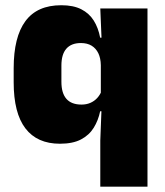

<svg xmlns="http://www.w3.org/2000/svg" viewBox="-20 -524 616 716"><path d="M203.5 12Q118.5 12 74.8 -45.2Q31 -102.5 31 -217V-269.5Q31 -386 74.8 -445.2Q118.5 -504.5 208.5 -504.5Q253.5 -504.5 283 -489.5Q312.5 -474.5 329.5 -447.5Q346.5 -420.5 353.5 -383.5H399L356 -281Q355.5 -307 346.8 -325.2Q338 -343.5 321.8 -353.5Q305.5 -363.5 281.5 -363.5Q246 -363.5 227.5 -342.5Q209 -321.5 209 -279.5V-219Q209 -176.5 227.8 -155.2Q246.5 -134 284 -134Q302.5 -134 317.2 -140.5Q332 -147 342.5 -158.5Q353 -170 359 -185L402.5 -109H353.5Q346.5 -75 329.5 -47.5Q312.5 -20 282 -4Q251.5 12 203.5 12ZM530 172H354V0L359 -128.5L356 -153V-350L359 -372.5L354 -492.5H530Z"/></svg>

Font: Anek Devanagari ExtraBold
Style: Regular
Weight: 800
Designer: Kailash Malviya (Devanagari) & Yesha Goshar (Latin)
Foundry: Ek Type
Version: Version 1.003